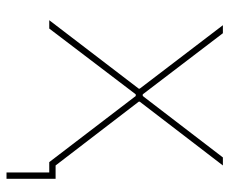

<svg xmlns="http://www.w3.org/2000/svg" viewBox="-76 -484 688 575"><g transform="rotate(90 267.5 -196.0)"><path d="M40 0H65L262 -259H267L465 0H496V128H515V-19H475L284 -268V-271L475 -520H451L267 -280H262L79 -520H55L245 -271V-268Z"/></g></svg>

Font: Fixel Display Thin
Style: Regular
Weight: 100
Designer: AlfaBravo + MacPaw
Foundry: Kyrylo Tkachov, Marchela Mozhyna, Serhii Makarenko, Maria Weinstein, Zakhar Kryvoshyya
Version: Version 1.211